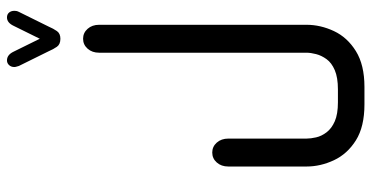

<svg xmlns="http://www.w3.org/2000/svg" viewBox="-277 -612 1064 550"><g transform="rotate(-90 255.0 -337.0)"><path d="M419 -755 456 -830Q465 -849 480 -849Q489 -849 494 -843Q499 -837 499 -828Q499 -825 498.5 -822Q498 -819 496 -815L454 -730Q448 -716 441 -706Q434 -696 419 -696Q403 -696 396 -706Q389 -716 383 -730L341 -815Q340 -819 339 -822Q338 -825 338 -828Q338 -837 343.5 -843Q349 -849 357 -849Q373 -849 382 -830ZM459 9Q459 49 441 87.5Q423 126 383.5 150.5Q344 175 281 175H231Q167 175 128 150.5Q89 126 71 87.5Q53 49 53 9V-215Q53 -235 64.5 -248Q76 -261 93 -261Q110 -261 121.5 -248Q133 -235 133 -215V9Q133 21 136.5 36.5Q140 52 151 66.5Q162 81 182.5 90Q203 99 237 99H274Q308 99 329 90Q350 81 360.5 66.5Q371 52 375 36.5Q379 21 379 9V-585Q379 -605 390.5 -618Q402 -631 419 -631Q436 -631 447.5 -618Q459 -605 459 -585Z"/></g></svg>

Font: Beiruti Medium
Style: Regular
Weight: 500
Designer: Arlette Boutros
Foundry: Boutros
Version: Version 1.41